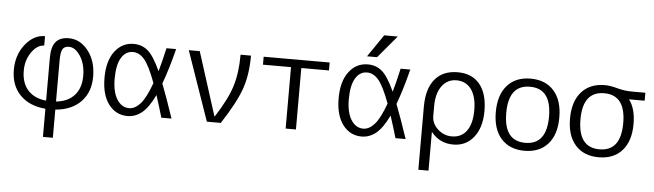

<svg xmlns="http://www.w3.org/2000/svg" viewBox="-55 -985 4881 1432"><g transform="rotate(5 2385.5 -268.5)"><path d="M40 -259.8Q40 -372.1 103 -451.2Q166 -530.3 250 -530.3V-460Q197.3 -458 155.8 -398.9Q114.3 -339.8 114.3 -259.8Q114.3 -168.9 162.6 -114.7Q210.9 -60.5 299.8 -51.8V-373Q299.8 -455.1 331.5 -492.7Q363.3 -530.3 428.7 -530.3Q513.7 -530.3 573.7 -454.1Q633.8 -377.9 633.8 -259.8Q633.8 -143.6 564.5 -72.3Q495.1 -1 374 8.8V219.7H299.8V8.8Q178.7 -1 109.4 -72.3Q40 -143.6 40 -259.8ZM374 -51.8Q462.9 -60.5 511.2 -114.7Q559.6 -168.9 559.6 -259.8Q559.6 -347.7 521 -407.2Q482.4 -466.8 434.6 -466.8Q401.4 -466.8 387.7 -444.3Q374 -421.9 374 -360.4Z M914.1 -530.3Q975.6 -530.3 1020 -493.2Q1064.5 -456.1 1116.2 -343.8Q1133.8 -403.3 1160.2 -519.5H1232.4Q1194.3 -367.2 1152.3 -254.9Q1191.4 -154.3 1243.2 0H1167Q1142.6 -84 1116.2 -165Q1070.3 -69.3 1021.5 -29.8Q972.7 9.8 914.1 9.8Q827.1 9.8 772.9 -61.5Q718.8 -132.8 718.8 -259.8Q718.8 -386.7 773.4 -458.5Q828.1 -530.3 914.1 -530.3ZM1085.9 -252Q1038.1 -380.9 999.5 -425.3Q960.9 -469.7 914.1 -469.7Q859.4 -469.7 827.1 -416.5Q794.9 -363.3 794.9 -259.8Q794.9 -160.2 830.1 -105Q865.2 -49.8 920.9 -49.8Q964.8 -49.8 1004.9 -94.2Q1044.9 -138.7 1085.9 -252Z M1327.1 -519.5H1409.2L1560.5 -44.9H1563.5Q1651.4 -180.7 1683.1 -281.7Q1714.8 -382.8 1714.8 -519.5H1793Q1793 -377.9 1756.3 -271.5Q1719.7 -165 1612.3 0H1507.8Z M2174.8 -460V0H2097.7V-460H1887.7V-519.5H2381.8V-460Z M2913.1 -519.5H2985.4Q2947.3 -367.2 2905.3 -254.9Q2944.3 -154.3 2996.1 0H2919.9Q2895.5 -84 2869.1 -165Q2823.2 -69.3 2774.4 -29.8Q2725.6 9.8 2667 9.8Q2580.1 9.8 2525.9 -61.5Q2471.7 -132.8 2471.7 -259.8Q2471.7 -386.7 2526.4 -458.5Q2581.1 -530.3 2667 -530.3Q2728.5 -530.3 2772.9 -493.2Q2817.4 -456.1 2869.1 -343.8Q2886.7 -403.3 2913.1 -519.5ZM2769.5 -756.8H2871.1L2730.5 -589.8H2655.3ZM2838.9 -252Q2791 -380.9 2752.4 -425.3Q2713.9 -469.7 2667 -469.7Q2612.3 -469.7 2580.1 -416.5Q2547.9 -363.3 2547.9 -259.8Q2547.9 -160.2 2583 -105Q2618.2 -49.8 2673.8 -49.8Q2717.8 -49.8 2757.8 -94.2Q2797.9 -138.7 2838.9 -252Z M3335.9 -469.7Q3268.6 -469.7 3227.5 -414.6Q3186.5 -359.4 3186.5 -262.7V-189.5Q3186.5 -132.8 3231.9 -91.3Q3277.3 -49.8 3336.9 -49.8Q3408.2 -49.8 3447.8 -103.5Q3487.3 -157.2 3487.3 -259.8Q3487.3 -360.4 3447.3 -415Q3407.2 -469.7 3335.9 -469.7ZM3563.5 -259.8Q3563.5 -134.8 3505.4 -62.5Q3447.3 9.8 3353.5 9.8Q3251 9.8 3188.5 -68.4H3186.5V219.7H3110.4V-252.9Q3110.4 -386.7 3169.9 -458.5Q3229.5 -530.3 3339.8 -530.3Q3447.3 -530.3 3505.4 -460Q3563.5 -389.6 3563.5 -259.8Z M3711.4 -459Q3774.4 -530.3 3886.2 -530.3Q3998 -530.3 4061 -459Q4124 -387.7 4124 -259.8Q4124 -131.8 4061 -61Q3998 9.8 3886.2 9.8Q3774.4 9.8 3711.4 -61Q3648.4 -131.8 3648.4 -259.8Q3648.4 -387.7 3711.4 -459ZM3726.6 -259.8Q3726.6 -49.8 3886.7 -49.8Q4046.9 -49.8 4046.9 -259.8Q4046.9 -469.7 3886.7 -469.7Q3726.6 -469.7 3726.6 -259.8Z M4602.5 -259.8Q4602.5 -469.7 4442.4 -469.7Q4282.2 -469.7 4282.2 -259.8Q4282.2 -49.8 4442.4 -49.8Q4602.5 -49.8 4602.5 -259.8ZM4442.4 -530.3Q4482.4 -530.3 4536.6 -515.1Q4590.8 -500 4650.4 -500H4747.1V-440.4H4629.9Q4679.7 -375 4679.7 -259.8Q4679.7 -131.8 4616.7 -61Q4553.7 9.8 4441.9 9.8Q4330.1 9.8 4267.1 -61Q4204.1 -131.8 4204.1 -259.8Q4204.1 -387.7 4267.1 -459Q4330.1 -530.3 4442.4 -530.3Z"/></g></svg>

Font: Mgen+ 1c regular
Style: Regular
Weight: 400
Designer: [Source Han Sans]
Ryoko NISHIZUKA  (kana & ideographs); Paul D. Hunt (Latin, Greek & Cyrillic); Wenlong ZHANG  (bopomofo
Version: Version 1.059.20150602